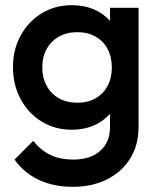

<svg xmlns="http://www.w3.org/2000/svg" viewBox="-20 -510 615 740"><path d="M261 210Q185 210 128 182.5Q71 155 36 105L108 33Q137 69 174 87Q211 105 263 105Q328 105 366 71.5Q404 38 404 -20V-138L423 -244L404 -351V-480H514V-20Q514 49 482 100.5Q450 152 393 181Q336 210 261 210ZM256 -10Q192 -10 140.5 -41.5Q89 -73 59.5 -128Q30 -183 30 -251Q30 -319 59.5 -373Q89 -427 140.5 -458.5Q192 -490 256 -490Q313 -490 356 -467Q399 -444 423 -403.5Q447 -363 447 -309V-191Q447 -138 422.5 -97Q398 -56 355 -33Q312 -10 256 -10ZM278 -114Q318 -114 348 -131Q378 -148 394.5 -178.5Q411 -209 411 -250Q411 -291 394.5 -321.5Q378 -352 348 -369Q318 -386 278 -386Q238 -386 207.5 -369Q177 -352 160 -321.5Q143 -291 143 -250Q143 -210 160 -179Q177 -148 207.5 -131Q238 -114 278 -114Z"/></svg>

Font: Outfit Thin Medium
Style: Regular
Weight: 500
Version: Version 1.100;gftools[0.9.27]